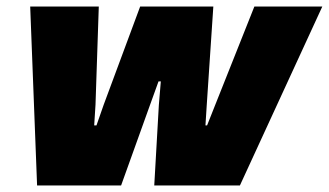

<svg xmlns="http://www.w3.org/2000/svg" viewBox="-20 -565 1002 585"><path d="M93 0 72 -545H281L271 -246L267 -183H274L296 -246L407 -545H630L610 -246L606 -183H611L636 -246L755 -545H962L711 0H450L464 -245L470 -317H463L437 -245L349 0Z"/></svg>

Font: Hubot Sans Condensed ExtraLight Black
Style: Italic
Weight: 900
Italic angle: -12.0243°
Version: Version 2.000